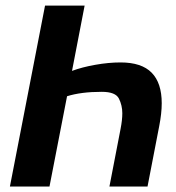

<svg xmlns="http://www.w3.org/2000/svg" viewBox="-20 -679 640 699"><path d="M288.1 -658.7 242.2 -420.9Q278.8 -434.6 327.1 -443.1Q375.5 -451.7 418.9 -451.7Q495.6 -451.7 532.2 -414.3Q568.8 -377 568.8 -303.2Q568.8 -266.6 559.6 -219.7L517.1 0H378.4L418.9 -209.5Q425.3 -242.2 425.3 -266.6Q425.3 -294.9 413.1 -319.8Q400.9 -344.7 350.6 -344.7Q274.9 -344.7 224.1 -328.6L160.2 0H16.1L144 -658.7Z"/></svg>

Font: Cousine
Style: Bold Italic
Weight: 700
Italic angle: -12°
Monospace: yes
Designer: Steve Matteson
Foundry: Ascender Corporation
Version: Version 1.20